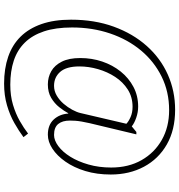

<svg xmlns="http://www.w3.org/2000/svg" viewBox="12 -766 896 961"><g transform="rotate(90 460.5 -286.0)"><path d="M399 142Q324 142 264.5 121.5Q205 101 164 59.5Q123 18 101 -45Q79 -108 79 -193Q79 -311 114 -407Q149 -503 210.5 -572Q272 -641 354 -677.5Q436 -714 530 -714Q631 -714 703.5 -672.5Q776 -631 815 -558Q854 -485 854 -392Q854 -322 836.5 -264.5Q819 -207 789.5 -165Q760 -123 725 -100Q690 -77 655 -77Q606 -77 579 -106Q552 -135 549 -179H547Q536 -158 517 -134Q498 -110 470 -93.5Q442 -77 403 -77Q367 -77 337 -94Q307 -111 289 -147Q271 -183 271 -239Q271 -297 288.5 -349Q306 -401 338.5 -441.5Q371 -482 415.5 -505.5Q460 -529 514 -529Q542 -529 569.5 -519.5Q597 -510 613 -497L641 -520H653L597 -286Q592 -264 589 -246.5Q586 -229 585 -215Q584 -201 584 -187Q584 -150 601 -129Q618 -108 656 -108Q683 -108 712 -129.5Q741 -151 765 -189.5Q789 -228 804 -280.5Q819 -333 819 -394Q819 -481 782 -546Q745 -611 680.5 -647.5Q616 -684 532 -684Q440 -684 364 -646.5Q288 -609 233 -543Q178 -477 148 -388.5Q118 -300 118 -198Q118 -116 137.5 -57.5Q157 1 194 38.5Q231 76 284 93.5Q337 111 404 111Q460 111 505 97.5Q550 84 586 63.5Q622 43 649 22L667 45Q636 68 596.5 90.5Q557 113 507.5 127.5Q458 142 399 142ZM410 -108Q436 -108 459 -121.5Q482 -135 500 -156Q518 -177 530 -199.5Q542 -222 546 -239L600 -470Q589 -481 566.5 -491Q544 -501 515 -501Q466 -501 428.5 -477Q391 -453 365.5 -414Q340 -375 326.5 -328Q313 -281 313 -235Q313 -170 340 -139Q367 -108 410 -108Z"/></g></svg>

Font: Noto Serif Armenian ExtraLight
Style: Regular
Weight: 250
Version: Version 2.007